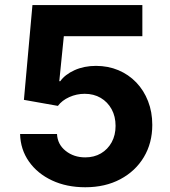

<svg xmlns="http://www.w3.org/2000/svg" viewBox="-20 -748 686 777"><path d="M325 9.8Q249.6 9.8 190.6 -17.8Q131.6 -45.4 97.3 -94.1Q62.9 -142.9 61.3 -205.7H210.7Q212.7 -163.6 245.8 -137.4Q278.8 -111.1 325 -111.1Q361.1 -111.1 388.6 -127.3Q416.1 -143.5 431.9 -172.2Q447.7 -200.9 447.7 -238.7Q447.7 -277 431.6 -306.2Q415.5 -335.4 387.5 -351.9Q359.4 -368.4 322.7 -368.4Q290.1 -368.4 260.5 -355.1Q230.9 -341.8 214.3 -319.5L76.8 -343.9L111.3 -727.5H556.1V-601.4H238.3L219.9 -419.3H223.8Q243.1 -446.5 281.7 -464Q320.4 -481.4 368.4 -481.4Q417.3 -481.4 458.9 -464Q500.6 -446.5 531.4 -414.4Q562.2 -382.3 579.2 -338.5Q596.3 -294.7 596.3 -242.6Q596.3 -169.1 562.1 -112.1Q527.9 -55.1 466.8 -22.7Q405.8 9.8 325 9.8Z"/></svg>

Font: GitLab Sans
Style: Regular
Weight: 400
Designer: Rasmus Andersson
Foundry: Modifications by GitLab B.V., manufactured by rsms
Version: Version 4.000;git-c8fb6b7